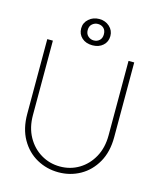

<svg xmlns="http://www.w3.org/2000/svg" viewBox="-124 -925 857 1026"><g transform="rotate(15 304.5 -412.0)"><path d="M505.5 -660H537V-246.5Q537 -165 504 -107Q471 -49 416.5 -18.5Q362 12 297 12Q232 12 177 -18.5Q122 -49 89 -107Q56 -165 56 -246.5V-660H87V-248Q87 -179.5 115.5 -128.2Q144 -77 191.8 -48.5Q239.5 -20 297 -20Q354.5 -20 401.8 -48.5Q449 -77 477.2 -128.2Q505.5 -179.5 505.5 -248ZM297 -690.5Q260.5 -690.5 238.2 -710.8Q216 -731 216 -763Q216 -794 239.8 -815Q263.5 -836 297 -836Q331 -836 354.2 -815Q377.5 -794 377.5 -763Q377.5 -731 355 -710.8Q332.5 -690.5 297 -690.5ZM297 -717.5Q316 -717.5 328.8 -729.5Q341.5 -741.5 341.5 -763Q341.5 -785 328.8 -796.8Q316 -808.5 297 -808.5Q279.5 -808.5 265.8 -796.8Q252 -785 252 -763Q252 -741.5 265.8 -729.5Q279.5 -717.5 297 -717.5Z"/></g></svg>

Font: League Spartan Thin
Style: Regular
Weight: 100
Foundry: The League of Moveable Type
Version: Version 2.002